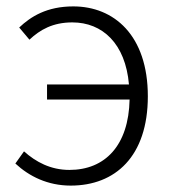

<svg xmlns="http://www.w3.org/2000/svg" viewBox="-20 -567 539 600"><path d="M127 -256H385C382 -112 308 -36 197 -36C138 -36 92 -61 55 -94L28 -56C71 -16 129 13 201 13C340 13 442 -78 442 -266C442 -457 336 -547 209 -547C126 -547 76 -515 40 -481L72 -443C105 -474 145 -497 206 -497C300 -497 372 -431 383 -303H127Z"/></svg>

Font: Noto Sans SC Light
Style: Regular
Weight: 300
Designer: Ryoko NISHIZUKA 西塚涼子 (kana, bopomofo & ideographs); Paul D. Hunt (Latin, Greek & Cyrillic); Sandoll Communications 산돌커뮤니
Foundry: Adobe
Version: Version 2.004;hotconv 1.0.118;makeotfexe 2.5.65603